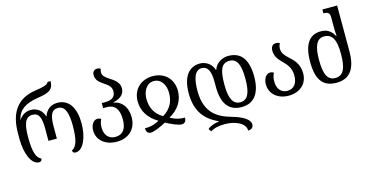

<svg xmlns="http://www.w3.org/2000/svg" viewBox="-95 -1253 3854 1987"><g transform="rotate(-15 1832.5 -260.0)"><path d="M185 9C203 9 217 -2 217 -22C163 -44 141 -123 141 -267C141 -391 158 -484 243 -484C313 -484 335 -430 335 -310V-180H425V-310C425 -430 448 -484 517 -484C593 -484 619 -403 619 -267C619 -125 598 -44 544 -22C544 -3 556 9 576 9C660 9 713 -123 713 -267C713 -422 655 -537 524 -537C457 -537 402 -499 382 -431H379C358 -499 305 -537 239 -537C191 -537 142 -513 114 -466H111C134 -567 205 -615 335 -637C449 -655 514 -669 516 -772H484C472 -738 409 -730 336 -718C129 -687 50 -543 50 -336V-277C50 -124 102 9 185 9Z M1017 12C1144 12 1230 -66 1230 -195C1230 -302 1173 -376 1088 -387V-391C1173 -411 1210 -452 1210 -510C1210 -577 1154 -611 1106 -642C1072 -664 1043 -686 1043 -723C1043 -735 1045 -746 1051 -759C1042 -767 1031 -772 1015 -772C980 -772 962 -747 962 -718C962 -661 1000 -633 1039 -606C1078 -580 1117 -555 1117 -504C1117 -449 1085 -415 1006 -415H969V-361H1007C1093 -361 1136 -307 1136 -195C1136 -90 1092 -40 1015 -40C944 -40 902 -91 901 -167C901 -204 907 -229 921 -258C908 -266 896 -270 884 -270C837 -270 809 -219 809 -163C809 -58 898 12 1017 12Z M1382 12C1415 12 1485 -17 1547 -51C1608 -18 1678 12 1712 12C1749 12 1761 -13 1762 -47C1703 -47 1673 -55 1606 -87C1711 -147 1763 -231 1763 -336C1763 -453 1684 -548 1549 -548C1412 -548 1331 -452 1332 -336C1333 -232 1384 -148 1489 -86C1427 -56 1395 -47 1333 -47C1334 -8 1349 12 1382 12ZM1547 -120C1462 -170 1427 -245 1426 -335C1426 -417 1468 -496 1547 -496C1628 -496 1670 -418 1669 -335C1669 -244 1632 -171 1547 -120Z M2359 0C2492 0 2564 -96 2564 -272C2564 -454 2496 -548 2358 -548C2293 -548 2223 -508 2203 -441H2199C2178 -509 2117 -548 2055 -548C1933 -548 1864 -451 1864 -279C1864 -79 1956 19 2090 80V84C2051 86 1999 102 1967 130L1987 161C2032 133 2081 125 2144 125C2238 125 2359 164 2359 252C2394 252 2417 234 2417 201C2417 144 2336 100 2233 71C2094 32 1958 -38 1958 -279C1958 -396 1981 -497 2059 -497C2122 -497 2153 -446 2153 -327V-272C2153 -92 2221 0 2359 0ZM2358 -496C2441 -496 2470 -418 2470 -272C2470 -129 2440 -52 2357 -52C2268 -52 2244 -145 2244 -272C2244 -418 2267 -496 2358 -496Z M2859 12C2976 12 3062 -58 3062 -173C3062 -280 3003 -329 2955 -374C2923 -404 2895 -433 2895 -481C2895 -502 2900 -522 2910 -535C2901 -543 2888 -548 2869 -548C2835 -548 2814 -523 2814 -484C2814 -415 2851 -379 2889 -340C2928 -300 2968 -258 2968 -175C2968 -92 2929 -40 2859 -40C2792 -40 2751 -91 2751 -164C2751 -203 2756 -228 2771 -258C2758 -266 2746 -270 2734 -270C2687 -270 2659 -219 2659 -163C2659 -58 2744 12 2859 12Z M3373 11C3507 11 3583 -74 3583 -266V-760H3425V-718H3432C3466 -718 3492 -709 3492 -660V-566C3492 -532 3493 -490 3496 -458H3491C3464 -510 3422 -546 3351 -546C3229 -546 3162 -460 3162 -267C3162 -74 3229 11 3373 11ZM3372 -40C3288 -40 3256 -111 3256 -266C3256 -408 3288 -486 3368 -486C3462 -486 3492 -408 3492 -267C3492 -116 3461 -40 3372 -40Z"/></g></svg>

Font: Noto Serif Georgian SemiCondensed
Style: Regular
Weight: 400
Width: 4
Designer: Monotype Design Team, Akaki Razmadze
Foundry: Google LLC
Version: Version 2.003